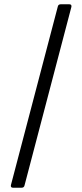

<svg xmlns="http://www.w3.org/2000/svg" viewBox="-20 -788 385 898"><path d="M81 90H41Q29 90 31 78L250 -756Q252 -768 264 -768H304Q316 -768 314 -756L95 78Q93 90 81 90Z"/></svg>

Font: Lustria
Style: Regular
Weight: 400
Designer: Matthew Desmond
Foundry: Matthew Desmond
Version: Version 001.001; ttfautohint (v1.6)